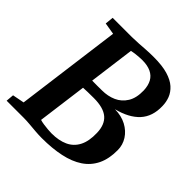

<svg xmlns="http://www.w3.org/2000/svg" viewBox="-199 -904 1068 1068"><g transform="rotate(45 335.0 -370.0)"><path d="M287 9Q263.5 9 236.2 6.8Q209 4.5 182.8 2.2Q156.5 0 136 0H2L6 -46.5L75.5 -60L157.5 -682L88 -693.5L93 -743H244Q273.5 -743.5 299.5 -745.2Q325.5 -747 352.2 -748.8Q379 -750.5 409.5 -750.5Q476.5 -750.5 520 -737.5Q563.5 -724.5 588.8 -701.8Q614 -679 624.8 -650.8Q635.5 -622.5 636 -592Q638.5 -512 593.8 -463.2Q549 -414.5 461.5 -392.5Q513 -392 551.5 -371.5Q590 -351 611.8 -317Q633.5 -283 633.5 -242.5Q634 -174.5 610.8 -126.5Q587.5 -78.5 542.8 -48.5Q498 -18.5 433.5 -4.8Q369 9 287 9ZM307 -48Q364 -48 404.2 -66.5Q444.5 -85 465.2 -125Q486 -165 484 -228.5Q482.5 -292 446.5 -322.8Q410.5 -353.5 334.5 -353.5Q305.5 -353.5 287.2 -353Q269 -352.5 251.5 -351.5L213 -60Q225.5 -56 242.8 -53.5Q260 -51 277.5 -49.5Q295 -48 307 -48ZM259.5 -415.5Q280 -415 298.8 -415.2Q317.5 -415.5 336.5 -415.5Q382 -415.5 419.8 -432.2Q457.5 -449 480 -485.2Q502.5 -521.5 501 -580Q499.5 -617 485.8 -642.2Q472 -667.5 444.5 -680.5Q417 -693.5 375.5 -693.5Q366 -693.5 351.8 -692.5Q337.5 -691.5 322.5 -689.8Q307.5 -688 295 -685Z"/></g></svg>

Font: Merriweather Light 18pt
Style: Bold Italic
Weight: 700
Italic angle: -7.8°
Version: Version 2.101